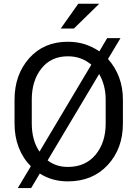

<svg xmlns="http://www.w3.org/2000/svg" viewBox="-20 -940 721 1006"><path d="M624 -292.5Q624 -161.6 544.7 -75.7Q465.3 10.3 335.4 10.3Q293.5 10.3 257.1 0Q220.7 -10.3 188.5 -30.8L143.1 45.4H73.2L141.6 -68.8Q99.6 -111.3 77.9 -168Q56.2 -224.6 56.2 -292.5V-418Q56.2 -548.3 132.8 -634.8Q209.5 -721.2 335.4 -721.2Q383.3 -721.2 424.1 -708.3Q464.8 -695.3 500.5 -670.9L541.5 -740.2H611.3L545.9 -630.9Q584 -588.4 604 -534.7Q624 -481 624 -418ZM146.5 -292.5Q146.5 -249.5 156.5 -212.4Q166.5 -175.3 187 -145.5L458.5 -601.1Q433.1 -622.6 402.6 -633.8Q372.1 -645 335.4 -645Q247.6 -645 197 -581.1Q146.5 -517.1 146.5 -418.9ZM533.7 -418.9Q533.7 -456.5 524.9 -490Q516.1 -523.4 499.5 -552.2L229.5 -99.6Q252 -82.5 278.1 -74Q304.2 -65.4 335.4 -65.4Q427.7 -65.4 480.7 -129.2Q533.7 -192.9 533.7 -292.5ZM390.1 -920.4H500L367.2 -790.5H298.3Z"/></svg>

Font: Roboto Web
Style: Regular
Weight: 400
Designer: Google
Version: Version 1.200310; 2013